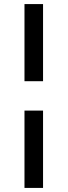

<svg xmlns="http://www.w3.org/2000/svg" viewBox="-20 -815 331 941"><path d="M100 -273V106H191V-273ZM191 -417V-795H100V-417Z"/></svg>

Font: Matrixport Regular
Style: Regular
Weight: 400
Designer: Ninad Kale (Devanagari), Jonny Pinhorn (Latin)
Foundry: Indian Type Foundry
Version: Version 3.200;PS 1.000;hotconv 16.6.54;makeotf.lib2.5.65590